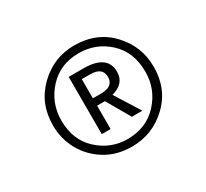

<svg xmlns="http://www.w3.org/2000/svg" viewBox="-105 -892 848 790"><g transform="rotate(-30 319.5 -497.0)"><path d="M319 -257Q248 -257 194 -290Q140 -323 110 -377Q80 -431 80 -495Q80 -600 151.5 -668.5Q223 -737 319 -737Q426 -737 493 -666Q560 -595 560 -497Q560 -392 488.5 -324.5Q417 -257 319 -257ZM319 -293Q408 -293 464 -353.5Q520 -414 520 -497Q520 -590 461 -645Q402 -700 319 -700Q231 -700 175.5 -639Q120 -578 120 -495Q120 -403 179.5 -348Q239 -293 319 -293ZM429 -364H379L315 -475H278V-364H236V-636H305Q419 -636 419 -555Q419 -499 355 -482ZM317 -510Q376 -510 376 -555Q376 -601 318 -601H278V-510Z"/></g></svg>

Font: Trujillo Light
Style: Regular
Weight: 300
Designer: Fira Sans original fonts by bBox Type GmbH, Carrois Corporate GbR, & Edenspiekermann AG / Changes by Cristiano Sobral
Foundry: Fira Sans original fonts by bBox Type GmbH, Carrois Corporate GbR, & Edenspiekermann AG / Changes by Cristiano Sobral
Version: Version 4.301;July 28, 2020;FontCreator 13.0.0.2655 64-bit